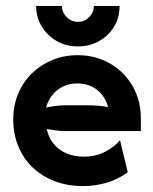

<svg xmlns="http://www.w3.org/2000/svg" viewBox="-20 -618 519 652"><path d="M261.8 13.9Q209 13.9 165.6 -2.8Q122.2 -19.4 90.6 -49.7Q59 -79.9 42 -121.5Q25 -163.2 25 -212.5Q25 -259.7 41.7 -299.7Q58.3 -339.6 88.2 -368.8Q118.1 -397.9 157.6 -414.2Q197.2 -430.6 243.1 -430.6Q304.9 -430.6 353.5 -402.4Q402.1 -374.3 430.2 -325.7Q458.3 -277.1 458.3 -215.3V-172.9H204.2Q186.8 -172.9 170.8 -175Q154.9 -177.1 138.9 -179.9Q144.4 -152.1 161.1 -130.9Q177.8 -109.7 204.2 -97.9Q230.6 -86.1 264.6 -86.1Q304.2 -86.1 335.8 -102.1Q367.4 -118.1 387.5 -141.7L413.9 -33.3Q382.6 -9.7 343.4 2.1Q304.2 13.9 261.8 13.9ZM136.1 -252.8Q152.8 -256.2 169.8 -258.3Q186.8 -260.4 204.2 -260.4H277.8Q297.2 -260.4 314.6 -259Q331.9 -257.6 347.2 -254.2Q340.3 -279.2 325.7 -297.2Q311.1 -315.3 289.9 -325Q268.8 -334.7 241.7 -334.7Q216 -334.7 194.8 -324.7Q173.6 -314.6 158.7 -296.5Q143.8 -278.5 136.1 -252.8ZM244.4 -460.4Q204.9 -460.4 172.9 -478.5Q141 -496.5 121.9 -527.8Q102.8 -559.1 102.8 -597.9H190.3Q190.3 -575.7 206.6 -559.7Q222.8 -543.8 244.8 -543.8Q266.7 -543.8 282.6 -559.6Q298.6 -575.5 298.6 -597.9H386.1Q386.1 -558.3 367.4 -527.4Q348.6 -496.5 316.6 -478.5Q284.6 -460.4 244.4 -460.4Z"/></svg>

Font: Afacad Flux
Style: Regular
Weight: 400
Designer: Kristian Moeller
Foundry: Dicotype
Version: Version 1.100